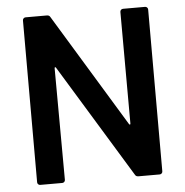

<svg xmlns="http://www.w3.org/2000/svg" viewBox="-51 -749 771 799"><g transform="rotate(-5 334.5 -350.0)"><path d="M492 -700H584Q589 -700 592.5 -696.5Q596 -693 596 -688V-12Q596 -7 592.5 -3.5Q589 0 584 0H495Q485 0 481 -8L193 -480Q191 -483 189 -482.5Q187 -482 187 -478L189 -12Q189 -7 185.5 -3.5Q182 0 177 0H85Q80 0 76.5 -3.5Q73 -7 73 -12V-688Q73 -693 76.5 -696.5Q80 -700 85 -700H174Q184 -700 188 -692L475 -220Q477 -217 479 -217.5Q481 -218 481 -222L480 -688Q480 -693 483.5 -696.5Q487 -700 492 -700Z"/></g></svg>

Font: Amber EN SemiBold
Style: Regular
Weight: 600
Designer: Jeremy Tribby
Foundry: Tribby Type
Version: Version 1.408 November 24, 2021